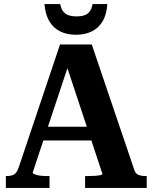

<svg xmlns="http://www.w3.org/2000/svg" viewBox="-20 -930 754 950"><path d="M172 -303H456V-235H168ZM293 -655 321 -615 142 -77Q142 -72 152 -67.5Q162 -63 178 -61Q194 -59 210 -59H225V0H9V-59H14Q37 -59 50.5 -67.5Q64 -76 73 -103L277 -710H434L645 -88Q651 -70 665.5 -64.5Q680 -59 701 -59H706V0H401V-59H418Q434 -59 450 -60Q466 -61 476.5 -63.5Q487 -66 487 -69ZM356 -758Q400 -758 434 -774.5Q468 -791 488 -825Q508 -859 511 -910H438Q434 -887 424 -873.5Q414 -860 398 -854.5Q382 -849 359 -849Q336 -849 319.5 -854.5Q303 -860 292.5 -873.5Q282 -887 278 -910H200Q204 -859 224 -825Q244 -791 278 -774.5Q312 -758 356 -758Z"/></svg>

Font: Roboto Serif 28pt SemiBold
Style: Regular
Weight: 600
Designer: Greg Gazdowicz
Foundry: Commercial Type
Version: Version 1.008